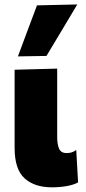

<svg xmlns="http://www.w3.org/2000/svg" viewBox="-20 -806 376 841"><path d="M207.5 14.5Q131 14.5 87.5 -25Q44 -64.5 44 -158.5V-500.5L230.5 -505.5V-205Q230.5 -174 238.8 -154.8Q247 -135.5 272 -135.5Q282 -135.5 292 -138Q302 -140.5 314 -149L322 -7Q304.5 3 273.8 8.8Q243 14.5 207.5 14.5ZM58.5 -559Q79.5 -615 100.2 -671Q121 -727 142 -782.5L318.5 -786.5Q283.5 -728 249.8 -671.5Q216 -615 183.5 -561Z"/></svg>

Font: Commissioner ExtraBold
Style: Regular
Weight: 800
Designer: Kostas Bartsokas
Foundry: Kostas Bartsokas
Version: Version 1.000; ttfautohint (v1.8.3)